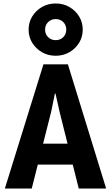

<svg xmlns="http://www.w3.org/2000/svg" viewBox="-20 -1087 640 1107"><path d="M8 0 230.5 -716H371.5L592 0H434L323.5 -442.5L300 -547.5H296.5L275 -442.5L163 0ZM110 -138 148 -258.5H444L485 -138ZM145 -916Q145 -958.5 166 -992.5Q187 -1026.5 222.2 -1046.8Q257.5 -1067 301 -1067Q344.5 -1067 379.8 -1046.8Q415 -1026.5 436 -992.5Q457 -958.5 457 -916Q457 -874 436 -840Q415 -806 379.8 -785.8Q344.5 -765.5 301 -765.5Q257.5 -765.5 222.2 -785.8Q187 -806 166 -840Q145 -874 145 -916ZM301.2 -855.5Q327.5 -855.5 344.8 -872.8Q362 -890 362 -916.2Q362 -942.5 344.8 -959.8Q327.5 -977 301.2 -977Q275 -977 257.5 -959.8Q240 -942.5 240 -916.2Q240 -890 257.5 -872.8Q275 -855.5 301.2 -855.5Z"/></svg>

Font: Google Sans Code
Style: Regular
Weight: 400
Monospace: yes
Designer: Google Sans Code Authors
Foundry: Google LLC
Version: Version 6.000